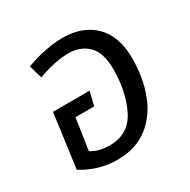

<svg xmlns="http://www.w3.org/2000/svg" viewBox="-136 -703 837 845"><g transform="rotate(-30 282.5 -281.0)"><path d="M507 -343Q507 -246 477 -165.5Q447 -85 384.5 -36.5Q322 12 229 12Q132 12 50 -40L87 -313H273L256 -243H161L137 -84Q173 -60 231 -60Q327 -60 369 -144Q411 -228 411 -343Q411 -427 373 -464.5Q335 -502 273 -502Q208 -502 118 -470L99 -537Q202 -574 286 -574Q387 -574 447 -514.5Q507 -455 507 -343Z"/></g></svg>

Font: FiraGO
Style: Italic
Weight: 400
Italic angle: -8°
Designer: bBox Type GmbH
Foundry: bBox Type GmbH
Version: Version 1.001